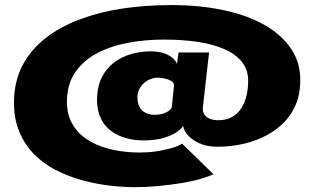

<svg xmlns="http://www.w3.org/2000/svg" viewBox="-20 -724 1284 776"><path d="M524.5 32.5Q572 32.5 620.8 27.8Q669.5 23 713.2 16Q757 9 790.8 -1Q824.5 -11 842.5 -20L716 -143.5Q713.5 -141 699.8 -134.8Q686 -128.5 662.8 -122.5Q639.5 -116.5 609.5 -112Q579.5 -107.5 543 -107.5Q508 -107.5 467.8 -113Q427.5 -118.5 388.8 -132.2Q350 -146 318.8 -169.8Q287.5 -193.5 268.8 -229.5Q250 -265.5 250.5 -315.5Q251.5 -384.5 283.8 -431.5Q316 -478.5 371 -508Q426 -537.5 496 -550.8Q566 -564 643 -564Q716.5 -564 779 -554.8Q841.5 -545.5 888 -524.8Q934.5 -504 959.2 -471.8Q984 -439.5 983 -393Q982 -345 967.5 -310Q953 -275 926.2 -256.5Q899.5 -238 862 -238Q845.5 -238 830.2 -243.2Q815 -248.5 806.5 -260.2Q798 -272 800 -291.5L825 -512H702L695 -464.5Q694.5 -471.5 683.5 -484Q672.5 -496.5 649 -506.5Q625.5 -516.5 588.5 -516.5Q549.5 -516.5 511 -505.8Q472.5 -495 441.2 -471.5Q410 -448 391.5 -411.2Q373 -374.5 372 -322Q372 -280 386 -248.8Q400 -217.5 425.8 -197.2Q451.5 -177 485.8 -166.8Q520 -156.5 560.5 -156.5Q608.5 -156.5 642.5 -167Q676.5 -177.5 695.8 -191.2Q715 -205 720.5 -216Q720.5 -207 728.5 -192.5Q736.5 -178 754.2 -163.8Q772 -149.5 798 -140.2Q824 -131 860.5 -131Q903 -131 948.8 -139.5Q994.5 -148 1037.5 -167.2Q1080.5 -186.5 1115.5 -217.5Q1150.5 -248.5 1171.8 -293Q1193 -337.5 1193.5 -397Q1195 -468 1158.2 -524.2Q1121.5 -580.5 1053 -620.8Q984.5 -661 887.2 -682.2Q790 -703.5 671 -703.5Q570 -703.5 477 -689.8Q384 -676 304 -646.2Q224 -616.5 164.5 -570.2Q105 -524 71.2 -460Q37.5 -396 36.5 -312.5Q36 -245 57.5 -192.8Q79 -140.5 116.5 -102Q154 -63.5 203.2 -38Q252.5 -12.5 307.2 3Q362 18.5 417.8 25.5Q473.5 32.5 524.5 32.5ZM604.5 -260Q589 -260 576 -264.8Q563 -269.5 553.8 -278.2Q544.5 -287 540 -300.5Q535.5 -314 535.5 -331Q535.5 -349 543 -363.8Q550.5 -378.5 562.8 -389Q575 -399.5 589.5 -404.8Q604 -410 618 -410Q630 -410 645.2 -406.8Q660.5 -403.5 671.8 -396.8Q683 -390 683.5 -380.5L674 -288.5Q669 -278 649.8 -269Q630.5 -260 604.5 -260Z"/></svg>

Font: Anybody Expanded Black
Style: Regular
Weight: 900
Width: 7
Designer: Tyler Finck
Foundry: Etcetera Type Company
Version: Version 1.113;gftools[0.9.25]